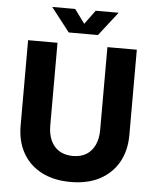

<svg xmlns="http://www.w3.org/2000/svg" viewBox="-60 -940 819 1008"><g transform="rotate(5 349.5 -436.5)"><path d="M350 17Q260 17 195.5 -17Q131 -51 97 -112Q63 -173 63 -255V-705H218V-269Q218 -223 233.5 -189.5Q249 -156 278.5 -138Q308 -120 350 -120Q392 -120 421 -138Q450 -156 465.5 -189.5Q481 -223 481 -269V-705H636V-255Q636 -173 601.5 -112Q567 -51 503.5 -17Q440 17 350 17ZM272 -764 174 -890H295L378 -777H320L403 -890H524L426 -764Z"/></g></svg>

Font: TikTok Sans 24pt
Style: Bold
Weight: 700
Version: Version 4.000